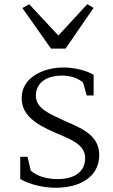

<svg xmlns="http://www.w3.org/2000/svg" viewBox="-20 -885 542 917"><path d="M223.6 -652.8H293L426.8 -847.2L397 -865.2L258.8 -715.3L119.6 -864.7L86.9 -846.7ZM76.7 -29.8C126 -2.4 188 11.7 246.6 11.7C365.2 11.7 454.1 -42.5 454.1 -145.5C454.1 -242.7 360.8 -275.9 288.1 -308.1C213.9 -342.8 149.9 -367.2 151.4 -430.7C152.3 -486.3 198.2 -524.4 277.3 -523.9C320.3 -523.9 356 -509.8 377 -490.2L394 -429.2H427.2V-527.3C400.9 -544.9 337.9 -564.5 274.4 -562.5C187.5 -560.1 85 -516.6 83.5 -418.5C82 -332.5 157.7 -289.6 235.4 -254.9C307.6 -222.7 386.7 -199.7 386.7 -129.9C386.7 -57.1 324.7 -26.9 244.6 -29.8C201.2 -31.7 160.2 -42 127 -69.8L111.3 -136.2H76.7Z"/></svg>

Font: Merriweather
Style: Light
Weight: 250
Designer: Eben Sorkin ( eben@eyebytes.com )
Foundry: Sorkin Type Co.
Version: Version 1.003